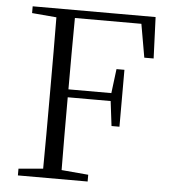

<svg xmlns="http://www.w3.org/2000/svg" viewBox="-52 -773 729 820"><g transform="rotate(5 312.5 -362.5)"><path d="M549 -548H589L582 -725H55V-696L160 -687C161 -590 161 -490 161 -390V-335C161 -235 161 -136 160 -38L55 -29V0H354V-29L239 -39C238 -135 238 -234 238 -351H422L435 -245H469V-489H435L422 -385H238C238 -494 238 -595 239 -691H524Z"/></g></svg>

Font: Noto Serif HK Light
Style: Regular
Weight: 300
Designer: Ryoko NISHIZUKA 西塚涼子 (kana & ideographs); Frank Grießhammer (Latin, Greek & Cyrillic); Wenlong ZHANG 张文龙 (bopomofo); San
Foundry: Adobe
Version: Version 2.001;hotconv 1.1.0;makeotfexe 2.6.0